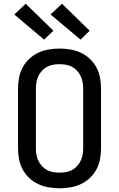

<svg xmlns="http://www.w3.org/2000/svg" viewBox="-20 -1004 640 1032"><path d="M300 8Q271 8 241.5 3Q212 -2 185.5 -14.5Q159 -27 137.5 -47Q116 -67 102 -93Q88 -119 82.5 -148Q77 -177 77 -206V-529Q77 -558 82.5 -587Q88 -616 102 -642Q116 -668 137.5 -688Q159 -708 185.5 -720.5Q212 -733 241.5 -738Q271 -743 300 -743Q329 -743 358.5 -738Q388 -733 414.5 -720.5Q441 -708 462.5 -688Q484 -668 498 -642Q512 -616 517.5 -587Q523 -558 523 -529V-206Q523 -177 517.5 -148Q512 -119 498 -93Q484 -67 462.5 -47Q441 -27 414.5 -14.5Q388 -2 358.5 3Q329 8 300 8ZM300 -76Q317 -76 334.5 -79Q352 -82 367 -90Q382 -98 394 -111Q406 -124 413.5 -139.5Q421 -155 424 -172Q427 -189 427 -206V-529Q427 -546 424 -563Q421 -580 413.5 -595.5Q406 -611 394 -624Q382 -637 367 -645Q352 -653 334.5 -656Q317 -659 300 -659Q283 -659 265.5 -656Q248 -653 233 -645Q218 -637 206 -624Q194 -611 186.5 -595.5Q179 -580 176 -563Q173 -546 173 -529V-206Q173 -189 176 -172Q179 -155 186.5 -139.5Q194 -124 206 -111Q218 -98 233 -90Q248 -82 265.5 -79Q283 -76 300 -76ZM413 -791 252 -926 313 -984 462 -839ZM217 -791 57 -926 118 -984 267 -839Z"/></svg>

Font: Iosevka Fixed Medium Extended
Style: Regular
Weight: 500
Width: 7
Monospace: yes
Designer: Belleve Invis
Foundry: Belleve Invis
Version: Version 24.1.1; ttfautohint (v1.8.4)